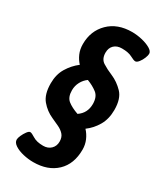

<svg xmlns="http://www.w3.org/2000/svg" viewBox="-183 -772 708 844"><g transform="rotate(30 171.5 -350.5)"><path d="M136 6Q111 6 85 0Q59 -6 41.5 -17.5Q24 -29 24 -44Q24 -52 30 -65.5Q36 -79 44.5 -90.5Q53 -102 60 -102Q67 -102 86 -90Q105 -78 138 -78Q162 -78 177 -92.5Q192 -107 192 -130Q192 -152 180.5 -165Q169 -178 151 -186.5Q133 -195 113 -204Q79 -219 54.5 -248Q30 -277 30 -333Q30 -378 50 -411Q70 -444 100 -467Q85 -483 75.5 -504.5Q66 -526 66 -553Q66 -620 110 -663.5Q154 -707 228 -707Q252 -707 278 -701Q304 -695 322 -684.5Q340 -674 340 -661Q340 -653 334.5 -639Q329 -625 320 -613.5Q311 -602 303 -602Q295 -602 276.5 -612Q258 -622 225 -622Q200 -622 185.5 -608Q171 -594 171 -570Q171 -538 193 -524Q215 -510 244 -498Q277 -484 304 -456Q331 -428 331 -371Q331 -325 311.5 -291.5Q292 -258 262 -236Q278 -219 287.5 -197Q297 -175 297 -150Q297 -77 253.5 -35.5Q210 6 136 6ZM126 -353Q126 -318 145.5 -302.5Q165 -287 199 -275Q236 -300 236 -346Q236 -383 214.5 -399.5Q193 -416 164 -427Q147 -415 136.5 -395.5Q126 -376 126 -353Z"/></g></svg>

Font: Asap Condensed Condensed Medium
Style: Italic
Weight: 500
Width: 3
Italic angle: -6°
Designer: Pablo Cosgaya
Foundry: Omnibus-Type
Version: Version 3.001; ttfautohint (v1.8.4.7-5d5b)